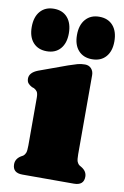

<svg xmlns="http://www.w3.org/2000/svg" viewBox="-81 -750 515 799"><g transform="rotate(10 176.0 -351.0)"><path d="M285.5 -458V-123.5Q285.5 -101 289 -92.2Q292.5 -83.5 299.5 -78.5L308 -73.5Q331 -59.5 331 -36.5Q331 0 289 0H71.5Q30 0 30 -36.5Q30 -59.5 52.5 -73.5L61.5 -78.5Q68 -83.5 71.5 -92.2Q75 -101 75 -123.5V-324.5Q75 -343.5 70 -350.8Q65 -358 56.5 -362.5L47.5 -365.5Q37 -371 31 -378.2Q25 -385.5 25 -398Q25 -423 60.5 -437L180 -480.5Q203 -488.5 217.5 -492.5Q232 -496.5 249 -496.5Q265.5 -496.5 275.5 -485.5Q285.5 -474.5 285.5 -458ZM81.5 -523Q45.1 -523 24.1 -546.5Q3.1 -570 3.1 -612Q3.1 -654.5 24.1 -678.5Q45.1 -702.5 81.5 -702.5Q118.3 -702.5 139.1 -678.5Q159.9 -654.5 159.9 -612Q159.9 -570.5 139.1 -546.8Q118.3 -523 81.5 -523ZM273.1 -523Q236.7 -523 215.5 -546.5Q194.3 -570 194.3 -612Q194.3 -654 215.5 -678.2Q236.7 -702.5 273.1 -702.5Q310.3 -702.5 331.3 -678.5Q352.3 -654.5 352.3 -612Q352.3 -570.5 331.3 -546.8Q310.3 -523 273.1 -523Z"/></g></svg>

Font: Fraunces 9pt Soft Black
Style: Regular
Weight: 900
Version: Version 1.000;[b76b70a41]